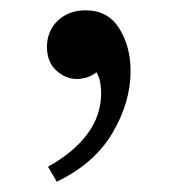

<svg xmlns="http://www.w3.org/2000/svg" viewBox="-20 -163 337 372"><path d="M167 -23Q150 -10 129 -10Q107 -10 89 -26.5Q71 -43 71 -72Q71 -103 92 -123Q113 -143 146 -143Q189 -143 211 -108Q233 -73 233 -25Q233 35 198 94.5Q163 154 90 189L73 160Q122 133 149 97Q176 61 176 17Q176 10 174.5 -1Q173 -12 167 -23Z"/></svg>

Font: Tiro Telugu
Style: Regular
Weight: 400
Designer: Telugu: John Hudson & Fiona Ross. Latin: John Hudson.
Foundry: Tiro Typeworks Ltd.
Version: Version 1.52